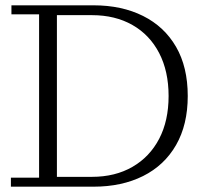

<svg xmlns="http://www.w3.org/2000/svg" viewBox="-20 -702 774 722"><path d="M194 0V-37H326Q413 -37 478 -74.5Q543 -112 578.5 -180Q614 -248 614 -341Q614 -434 578.5 -502.5Q543 -571 478 -608Q413 -645 326 -645H194V-682H332Q438 -682 518 -642Q598 -602 642 -526Q686 -450 686 -341Q686 -233 642 -156.5Q598 -80 518 -40Q438 0 332 0ZM21 0V-34H127V-648H23V-682H194V0Z"/></svg>

Font: Montagu Slab 144pt Light
Style: Regular
Weight: 300
Designer: Florian Karsten
Foundry: Florian Karsten
Version: Version 1.000